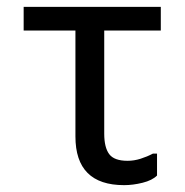

<svg xmlns="http://www.w3.org/2000/svg" viewBox="-20 -546 540 560"><path d="M438 -98V-34Q424 -20 396 -13Q368 -6 342 -6Q200 -6 200 -148V-457H49V-526H449V-457H284V-156Q284 -116 298.5 -96.5Q313 -77 352 -77Q371 -77 390 -83Q409 -89 426 -98Z"/></svg>

Font: D2Coding ligature
Style: Regular
Weight: 400
Monospace: yes
Designer: Yong-Rak Park; Jeong-Hwan Yoon; Sang-Min Lee;
Foundry: NHN Corporation
Version: Version 1.3.2; Build 20180524